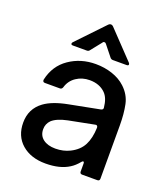

<svg xmlns="http://www.w3.org/2000/svg" viewBox="-145 -891 874 1004"><g transform="rotate(20 292.0 -389.5)"><path d="M43 -151Q43 -228 103 -272Q148 -305 232 -321L402 -354Q407 -355 410.5 -358.5Q414 -362 413 -368Q408 -420 383 -445Q350 -478 295 -478Q253 -478 220.5 -456Q188 -434 177 -396Q173 -384 162 -384H79Q65 -384 67 -399Q85 -480 149 -524Q213 -568 296 -568Q345 -568 388.5 -553.5Q432 -539 462 -511Q502 -474 512.5 -424Q523 -374 523 -309V-13Q523 0 510 0H426Q413 0 413 -13V-56Q413 -67 408 -67Q404 -67 400 -62Q378 -35 355 -21Q305 11 225 11Q143 11 93 -32.5Q43 -76 43 -151ZM327 -98Q373 -121 393 -159.5Q413 -198 415 -257Q415 -264 411 -267.5Q407 -271 401 -269L258 -241Q200 -229 174 -205Q153 -184 153 -154Q153 -119 178.5 -99.5Q204 -80 247 -80Q291 -80 327 -98ZM150 -618Q139 -618 139 -625Q139 -630 143 -634L286 -784Q292 -790 299 -790Q306 -790 312 -784L455 -634Q459 -630 459 -625Q459 -618 448 -618H372Q362 -618 356 -626L308 -686Q304 -691 299 -691Q292 -691 290 -686L242 -626Q237 -618 226 -618Z"/></g></svg>

Font: Open Sauce Two Medium
Style: Regular
Weight: 500
Designer: Alfredo Marco Pradil
Foundry: Creative Sauce Fz LLC
Version: Version 1.477